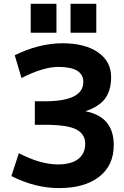

<svg xmlns="http://www.w3.org/2000/svg" viewBox="-20 -966 644 998"><path d="M557.6 -565.4Q557.6 -491.2 521.5 -447.3Q488.3 -409.2 423.8 -387.7Q571.3 -359.4 571.3 -211.9Q571.3 -106.4 495.6 -47.4Q419.9 11.7 286.1 11.7Q163.1 11.7 39.1 -50.8L78.1 -169.9Q187.5 -112.3 279.3 -111.3Q350.6 -111.3 386.7 -139.6Q422.9 -168 422.9 -218.8Q422.9 -268.6 377 -293Q331.1 -317.4 212.9 -317.4H161.1V-439.5H212.9Q413.1 -439.5 413.1 -540Q413.1 -618.2 283.2 -618.2Q205.1 -618.2 91.8 -560.5L56.6 -678.7Q180.7 -740.2 302.7 -741.2Q421.9 -741.2 489.7 -693.8Q557.6 -646.5 557.6 -565.4ZM139.6 -795.9V-946.3H273.4V-795.9ZM346.7 -795.9V-946.3H480.5V-795.9Z"/></svg>

Font: Gen Shin Gothic Bold
Style: Bold
Weight: 700
Designer: [Source Han Sans]
Ryoko NISHIZUKA  (kana & ideographs); Paul D. Hunt (Latin, Greek & Cyrillic); Wenlong ZHANG  (bopomofo
Version: Version 1.002.20150607